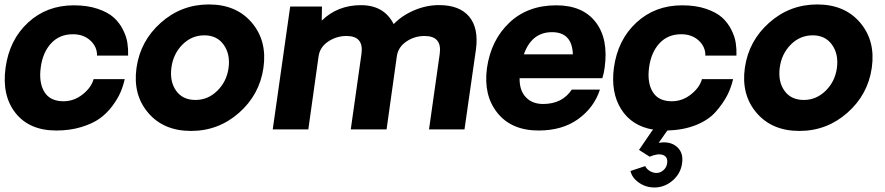

<svg xmlns="http://www.w3.org/2000/svg" viewBox="-20 -579 3960 859"><path d="M231.9 4.9Q111.8 4.9 49.8 -73Q-12.2 -150.9 4.9 -275.9Q22 -400.9 105.5 -478Q189 -555.2 310.1 -555.2Q371.1 -555.2 417 -539.6Q462.9 -523.9 488.5 -501Q514.2 -478 530 -446.5Q545.9 -415 550 -387Q554.2 -358.9 553.2 -330.1H414.1Q415 -369.1 384.5 -397.5Q354 -425.8 306.2 -425.8Q246.1 -425.8 208.5 -385Q170.9 -344.2 162.1 -275.9Q153.3 -209 178.7 -167.5Q204.1 -126 264.2 -126Q311 -126 349.6 -156.5Q388.2 -187 398.9 -225.1H538.1Q531.2 -194.3 519 -165.8Q506.8 -137.2 482.4 -104.5Q458 -71.8 426 -48.8Q394 -25.9 343.5 -10.5Q293 4.9 231.9 4.9Z M1049.6 -74.5Q957.5 6.8 834.7 6.8Q711.9 6.8 642.8 -74.5Q573.7 -155.8 590.8 -275.9Q607.9 -396 699.7 -477.5Q791.5 -559.1 914.6 -559.1Q1037.6 -559.1 1106.7 -477.5Q1175.8 -396 1158.7 -275.9Q1141.6 -155.8 1049.6 -74.5ZM854.5 -131.8Q910.6 -131.8 952.6 -173.3Q994.6 -214.8 1002.7 -275.9Q1010.7 -336.9 980.7 -378.9Q950.7 -420.9 894.5 -420.9Q837.4 -420.9 796.1 -379.4Q754.9 -337.9 746.8 -275.9Q738.8 -213.9 768.1 -172.9Q797.4 -131.8 854.5 -131.8Z M1944.3 -556.2Q2036.1 -556.2 2079.1 -504.6Q2122.1 -453.1 2109.4 -357.9L2058.1 0H1899.4L1947.3 -337.9Q1958.5 -418 1879.4 -418Q1834.5 -418 1797.9 -393.1Q1761.2 -368.2 1755.4 -327.1L1709.5 0H1549.3L1597.2 -337.9Q1608.4 -418 1530.3 -418Q1485.4 -418 1448.2 -393.1Q1411.1 -368.2 1405.3 -327.1L1359.4 0H1200.2L1278.3 -549.8H1420.4L1419.4 -486.8Q1490.2 -555.7 1594.2 -555.9Q1698.2 -556.2 1741.2 -471.2Q1779.3 -510.3 1833.7 -533.2Q1888.2 -556.2 1944.3 -556.2Z M2685.1 -275.9Q2682.1 -252 2674.8 -229H2304.7Q2303.7 -174.8 2332.3 -144.3Q2360.8 -113.8 2409.7 -113.8Q2495.6 -113.8 2538.1 -178.2H2664.1Q2638.2 -98.1 2567.1 -46.6Q2496.1 4.9 2389.6 4.9Q2268.6 4.9 2205.3 -74Q2142.1 -152.8 2158.7 -274.9Q2176.8 -399.9 2258.8 -477.5Q2340.8 -555.2 2468.8 -555.2Q2586.9 -555.2 2645 -480Q2703.1 -404.8 2685.1 -275.9ZM2449.7 -435.1Q2358.9 -435.1 2323.7 -335.9H2543Q2539.6 -435.1 2449.7 -435.1Z M3274.9 -330.1H3135.7Q3136.7 -369.1 3106.2 -397.5Q3075.7 -425.8 3027.8 -425.8Q2967.8 -425.8 2930.2 -385Q2892.6 -344.2 2883.8 -275.9Q2875 -209 2900.4 -167.5Q2925.8 -126 2985.8 -126Q3032.7 -126 3071.3 -156.5Q3109.9 -187 3120.6 -225.1H3259.8Q3251 -186 3232.9 -151.1Q3214.8 -116.2 3182.4 -79.1Q3149.9 -42 3093.8 -19.5Q3037.6 2.9 2965.8 4.9L2962.9 8.8L2926.8 60.1Q2977.5 51.3 3008.1 77.6Q3038.6 104 3031.7 150.9Q3025.9 196.8 2989.7 228.3Q2953.6 259.8 2907.7 259.8Q2869.6 259.8 2838.6 238.3Q2807.6 216.8 2800.8 186L2866.7 164.1Q2872.6 177.2 2887.2 186Q2901.9 194.8 2916.5 194.8Q2934.6 194.8 2948.7 181.9Q2962.9 168.9 2964.8 150.9Q2968.8 123 2946.3 114.5Q2923.8 106 2886.7 122.1L2838.9 91.8L2897.5 5.9L2902.8 1Q2806.6 -15.1 2759.3 -90.1Q2711.9 -165 2726.6 -275.9Q2743.7 -400.9 2827.1 -478Q2910.6 -555.2 3031.7 -555.2Q3092.8 -555.2 3138.7 -539.6Q3184.6 -523.9 3210.2 -501Q3235.8 -478 3251.7 -446.5Q3267.6 -415 3271.7 -387Q3275.9 -358.9 3274.9 -330.1Z M3771.2 -74.5Q3679.2 6.8 3556.4 6.8Q3433.6 6.8 3364.5 -74.5Q3295.4 -155.8 3312.5 -275.9Q3329.6 -396 3421.4 -477.5Q3513.2 -559.1 3636.2 -559.1Q3759.3 -559.1 3828.4 -477.5Q3897.5 -396 3880.4 -275.9Q3863.3 -155.8 3771.2 -74.5ZM3576.2 -131.8Q3632.3 -131.8 3674.3 -173.3Q3716.3 -214.8 3724.4 -275.9Q3732.4 -336.9 3702.4 -378.9Q3672.4 -420.9 3616.2 -420.9Q3559.1 -420.9 3517.8 -379.4Q3476.6 -337.9 3468.5 -275.9Q3460.4 -213.9 3489.7 -172.9Q3519 -131.8 3576.2 -131.8Z"/></svg>

Font: Oakes Grotesk
Style: Bold Italic
Weight: 700
Designer: Samuel Oakes
Foundry: Samuel Oakes
Version: Version 1.0 | wf-rip DC20170320